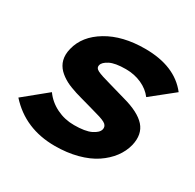

<svg xmlns="http://www.w3.org/2000/svg" viewBox="-143 -796 981 965"><g transform="rotate(30 347.0 -314.0)"><path d="M622.1 -188Q611.8 -147 585.2 -111.6Q558.6 -76.2 517.1 -48.3Q475.6 -20.5 416 -4.6Q356.4 11.2 286.1 11.2Q113.8 11.2 6.8 -107.9L139.2 -215.8Q168.9 -174.3 216.1 -151.1Q263.2 -127.9 316.9 -127.9Q382.3 -127.9 415.5 -144Q448.7 -160.2 454.1 -181.2Q458.5 -198.2 445.6 -210.2Q432.6 -222.2 384.8 -234.9Q379.4 -236.3 333.7 -249.5Q288.1 -262.7 280.8 -264.2Q262.7 -269 247.6 -273.9Q232.4 -278.8 215.6 -285.2Q198.7 -291.5 185.3 -298.6Q171.9 -305.7 158.9 -314.9Q146 -324.2 136.2 -334.2Q126.5 -344.2 119.1 -356.7Q111.8 -369.1 108.2 -383.3Q104.5 -397.5 104.7 -414.3Q105 -431.2 109.9 -450.2Q130.4 -533.7 218.3 -586.4Q306.2 -639.2 437 -639.2Q609.4 -639.2 690.9 -534.2L562 -431.2Q537.1 -464.4 495.4 -483.2Q453.6 -502 403.8 -502Q341.8 -502 311.3 -486.1Q280.8 -470.2 276.9 -452.1Q272 -434.1 292.7 -423.6Q313.5 -413.1 373 -397Q385.3 -394 466.8 -370.1Q561.5 -344.7 600.1 -301.3Q638.7 -257.8 622.1 -188Z"/></g></svg>

Font: Sinkin Sans 700 Bold Italic
Style: Bold Italic
Weight: 700
Italic angle: -112°
Designer: Keith Bates
Foundry: K-Type
Version: Sinkin Sans (version 1.0)  by Keith Bates   •   © 2014   www